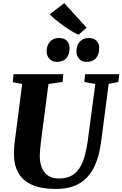

<svg xmlns="http://www.w3.org/2000/svg" viewBox="-20 -1230 803 1260"><path d="M693 -679 644.5 -306Q633.5 -220.5 609.5 -160.2Q585.5 -100 548.2 -62.5Q511 -25 461 -7.5Q411 10 348.5 10Q246.5 10 186 -19Q125.5 -48 98.8 -98Q72 -148 72 -209.5Q72 -228.5 72.2 -248.8Q72.5 -269 75.5 -290.5L125.5 -679L63.5 -691L69 -743H395.5L391 -692L298 -679L249 -304Q245.5 -275 243.2 -249.2Q241 -223.5 241 -205.5Q241 -164 254 -130.8Q267 -97.5 294.8 -78Q322.5 -58.5 366 -58.5Q426 -58.5 464 -86.5Q502 -114.5 523.5 -169.8Q545 -225 556 -307L605.5 -679L533.5 -692L538.5 -743H763L756 -692ZM352 -824Q322.5 -824 304 -844.2Q285.5 -864.5 286 -895Q287 -934.5 308.8 -957.5Q330.5 -980.5 367.5 -980.5Q402.5 -980.5 420 -961Q437.5 -941.5 436.5 -912.5Q436 -872.5 415.2 -848.2Q394.5 -824 352 -824ZM546.5 -824Q517.5 -824 499.2 -844.2Q481 -864.5 481.5 -895Q482.5 -934.5 504.2 -957.5Q526 -980.5 562.5 -980.5Q596.5 -980.5 614.2 -961Q632 -941.5 631 -912.5Q630.5 -872.5 609.8 -848.2Q589 -824 546.5 -824ZM495.5 -1002Q478 -1009 452.2 -1024.2Q426.5 -1039.5 398.5 -1059.5Q370.5 -1079.5 346 -1099.8Q321.5 -1120 306.5 -1136L401.5 -1209.5L548.5 -1048Z"/></svg>

Font: Merriweather 24pt Black
Style: Italic
Weight: 900
Italic angle: -7.8°
Designer: Eben Sorkin
Foundry: Eben Sorkin
Version: Version 2.101